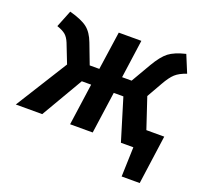

<svg xmlns="http://www.w3.org/2000/svg" viewBox="-149 -687 1044 990"><g transform="rotate(20 373.5 -192.0)"><path d="M596.2 -272.9 651.9 -106H750L712.9 162.1H613.8L619.1 0H550.8L481 -229H428.2L396 0H272L304.2 -229H252.9L119.1 0H-25.9L151.9 -284.2L110.8 -389.2Q100.1 -415.5 84.5 -429Q68.8 -442.4 37.1 -453.1L74.2 -545.9Q141.1 -527.8 171.9 -503.9Q202.6 -480 221.2 -430.2L263.2 -319.8H315.9L346.2 -529.8H470.2L440.9 -319.8H493.2L556.2 -428.2Q588.9 -483.9 619.4 -507.6Q649.9 -531.2 710.9 -545.9L750 -451.2Q710.4 -438 689 -418.5Q667.5 -398.9 644 -356.9Z"/></g></svg>

Font: FiraGO SemiBold
Style: Italic
Weight: 600
Italic angle: -8°
Designer: bBox Type GmbH
Foundry: bBox Type GmbH
Version: Version 1.001;PS 001.001;hotconv 1.0.88;makeotf.lib2.5.64775